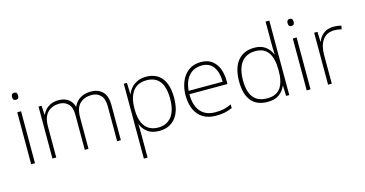

<svg xmlns="http://www.w3.org/2000/svg" viewBox="-95 -1209 3601 1892"><g transform="rotate(-15 1705.5 -263.0)"><path d="M108 -724Q127 -724 133.5 -714Q140 -704 140 -688Q140 -672 133.5 -662Q127 -652 108 -652Q92 -652 85 -662Q78 -672 78 -688Q78 -704 85 -714Q92 -724 108 -724ZM128 -530V0H89V-530Z M843 -540Q915 -540 959.5 -496Q1004 -452 1004 -359V0H966V-357Q966 -434 930.5 -469.5Q895 -505 840 -505Q764 -505 719 -461Q674 -417 674 -319V0H636V-357Q636 -434 600.5 -469.5Q565 -505 510 -505Q438 -505 391.5 -460Q345 -415 345 -315V0H306V-530H337L343 -438H346Q357 -464 378.5 -487Q400 -510 433 -525Q466 -540 513 -540Q569 -540 608.5 -513Q648 -486 663 -434H665Q686 -483 731 -511.5Q776 -540 843 -540Z M1404 -540Q1508 -540 1563.5 -471Q1619 -402 1619 -269Q1619 -135 1560 -62.5Q1501 10 1396 10Q1321 10 1276.5 -24Q1232 -58 1214 -106H1212Q1213 -76 1213.5 -44.5Q1214 -13 1214 16V234H1176V-530H1208L1212 -414H1214Q1226 -447 1251 -475.5Q1276 -504 1314 -522Q1352 -540 1404 -540ZM1401 -505Q1308 -505 1261.5 -443.5Q1215 -382 1214 -269V-263Q1214 -142 1261 -83.5Q1308 -25 1394 -25Q1482 -25 1530.5 -88Q1579 -151 1579 -269Q1579 -505 1401 -505Z M1964 -540Q2032 -540 2075.5 -507.5Q2119 -475 2140.5 -419.5Q2162 -364 2162 -294V-263H1774Q1773 -148 1825.5 -86.5Q1878 -25 1976 -25Q2025 -25 2060.5 -32.5Q2096 -40 2141 -61V-23Q2102 -6 2063.5 2Q2025 10 1975 10Q1894 10 1840.5 -24Q1787 -58 1760.5 -119Q1734 -180 1734 -260Q1734 -337 1760 -400.5Q1786 -464 1837 -502Q1888 -540 1964 -540ZM1964 -505Q1884 -505 1834 -451.5Q1784 -398 1775 -297H2122Q2122 -390 2083 -447.5Q2044 -505 1964 -505Z M2502 10Q2391 10 2335 -58Q2279 -126 2279 -257Q2279 -394 2339 -467Q2399 -540 2509 -540Q2579 -540 2622.5 -506.5Q2666 -473 2684 -425H2687Q2685 -454 2684.5 -484.5Q2684 -515 2684 -544V-760H2722V0H2690L2686 -105H2684Q2665 -58 2621.5 -24Q2578 10 2502 10ZM2505 -25Q2602 -25 2643 -86.5Q2684 -148 2684 -260V-266Q2684 -382 2642.5 -443.5Q2601 -505 2511 -505Q2418 -505 2368.5 -442Q2319 -379 2319 -256Q2319 -141 2365 -83Q2411 -25 2505 -25Z M2919 -724Q2938 -724 2944.5 -714Q2951 -704 2951 -688Q2951 -672 2944.5 -662Q2938 -652 2919 -652Q2903 -652 2896 -662Q2889 -672 2889 -688Q2889 -704 2896 -714Q2903 -724 2919 -724ZM2939 -530V0H2900V-530Z M3318 -538Q3340 -538 3359 -535.5Q3378 -533 3395 -528L3388 -492Q3370 -497 3353.5 -499.5Q3337 -502 3316 -502Q3237 -502 3196.5 -446Q3156 -390 3156 -295V0H3118V-530H3152L3155 -429H3158Q3174 -475 3214.5 -506.5Q3255 -538 3318 -538Z"/></g></svg>

Font: Noto Sans ExtraLight
Style: Regular
Weight: 200
Designer: Monotype Design Team
Foundry: Monotype Imaging Inc.
Version: Version 2.007